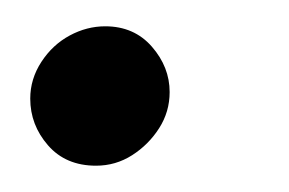

<svg xmlns="http://www.w3.org/2000/svg" viewBox="-20 -117 220 146"><path d="M53 9Q30 9 16.5 -6.5Q3 -22 3 -42Q3 -57 11.5 -70Q20 -83 33 -90Q46 -97 60 -97Q82 -97 95.5 -81.5Q109 -66 109 -47Q109 -32 101 -19.5Q93 -7 80.5 1Q68 9 53 9Z"/></svg>

Font: MuseoModerno Light
Style: Italic
Weight: 300
Italic angle: -9°
Designer: Pablo Cosgaya, Héctor Gatti, Marcela Romero, and the Authors of The MuseoModerno Project.
Foundry: Omnibus-Type Team
Version: Version 1.003